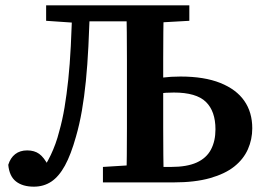

<svg xmlns="http://www.w3.org/2000/svg" viewBox="-20 -684 995 720"><path d="M107 16Q65 16 40 -3.5Q15 -23 11 -66Q19 -92 37 -106Q55 -120 82 -120Q109 -120 127 -107Q145 -94 161 -63L153 -65H156L149 -63Q161 -83 170.5 -103Q180 -123 188 -145Q196 -167 202 -191Q214 -233 222 -281Q230 -329 236 -385.5Q242 -442 245.5 -511Q249 -580 252 -664H318Q315 -581 311.5 -510.5Q308 -440 302 -380Q296 -320 287 -268.5Q278 -217 265 -172Q246 -104 223.5 -63Q201 -22 172.5 -3Q144 16 107 16ZM270 -598 153 -606V-664H286V-598ZM290 -604V-664H502V-604ZM366 0V-58L495 -66H510V0ZM454 0Q455 -51 455.5 -101.5Q456 -152 456 -203.5Q456 -255 456 -306V-358Q456 -409 456 -460Q456 -511 455.5 -562Q455 -613 454 -664H594Q593 -614 592.5 -563Q592 -512 592 -462.5Q592 -413 592 -365V-307Q592 -256 592 -204.5Q592 -153 592.5 -102Q593 -51 594 0ZM539 0V-58H621Q681 -58 717.5 -74.5Q754 -91 771 -123Q788 -155 788 -199Q788 -267 752 -302Q716 -337 632 -337Q601 -337 576 -333.5Q551 -330 528 -324V-384Q557 -389 589 -393Q621 -397 657 -397Q746 -397 806 -373Q866 -349 896 -306Q926 -263 926 -203Q926 -161 909.5 -124Q893 -87 858.5 -59.5Q824 -32 767.5 -16Q711 0 631 0ZM535 -598V-664H690V-606L549 -598Z"/></svg>

Font: Source Serif 4 SemiBold
Style: Regular
Weight: 600
Designer: Frank Grießhammer
Foundry: Adobe Systems Incorporated
Version: Version 4.004;hotconv 1.0.116;makeotfexe 2.5.65601